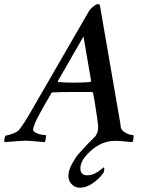

<svg xmlns="http://www.w3.org/2000/svg" viewBox="-80 -666 687 905"><path d="M543.9 3.9Q531.2 2.9 506.8 0.5Q482.4 -2 460.9 -2Q401.4 -2 350.1 43Q298.8 87.9 298.8 127Q298.8 160.2 331.1 160.2Q350.6 160.2 367.7 151.4Q384.8 142.6 396 132.8Q407.2 123 408.2 123Q413.1 125 411.1 136.2Q409.2 147.5 406.2 150.4Q386.7 177.7 356.4 198.2Q326.2 218.8 296.9 218.8Q273.4 218.8 257.8 202.1Q242.2 185.5 242.2 165Q242.2 137.7 259.3 106.4Q276.4 75.2 291.5 58.1Q306.6 41 336.9 8.8Q341.8 3.9 353.5 -7.3Q365.2 -18.6 369.6 -23.9Q374 -29.3 378.4 -40.5Q382.8 -51.8 382.8 -65.4Q382.8 -76.2 377 -116.7Q371.1 -157.2 365.2 -193.4L358.4 -228.5Q356.4 -232.4 353.5 -232.4H264.6Q206.1 -232.4 168.9 -230.5Q162.1 -230.5 162.1 -226.6Q125 -164.1 105.5 -127Q80.1 -80.1 76.2 -58.6Q74.2 -47.9 88.4 -40.5Q102.5 -33.2 115.7 -31.2Q128.9 -29.3 135.7 -29.3Q137.7 -25.4 135.7 -12.7Q133.8 0 130.9 3.9Q53.7 -2.9 39.1 -2.9Q28.3 -2.9 -58.6 3.9Q-60.5 1 -59.1 -10.3Q-57.6 -21.5 -53.7 -27.3Q-43.9 -27.3 -21.5 -35.6Q1 -43.9 8.8 -52.7Q33.2 -83 61.5 -132.8L339.8 -614.3Q345.7 -624 359.4 -635.3Q373 -646.5 379.9 -646.5Q386.7 -646.5 390.6 -642.6Q476.6 -143.6 478.5 -133.8Q482.4 -114.3 486.3 -89.8L489.3 -66.4Q492.2 -52.7 506.3 -43.5Q520.5 -34.2 531.2 -31.7Q542 -29.3 548.8 -29.3Q550.8 -23.4 548.8 -11.2Q546.9 1 543.9 3.9ZM313.5 -494.1 192.4 -283.2Q192.4 -279.3 194.3 -279.3Q224.6 -276.4 270.5 -276.4Q302.7 -276.4 345.7 -279.3L349.6 -284.2Z"/></svg>

Font: Crimson
Style: SemiboldItalic
Weight: 600
Italic angle: -11°
Version: Version 0.8 ; ttfautohint (v1.00) -l 8 -r 50 -G 200 -x 14 -D